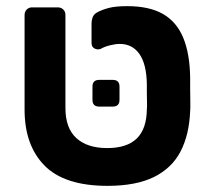

<svg xmlns="http://www.w3.org/2000/svg" viewBox="-20 -595 683 625"><path d="M330 10Q190 10 125 -56Q60 -122 60 -238V-546Q60 -557 67 -564Q74 -571 84 -571H168Q179 -571 186 -564Q193 -557 193 -546V-243Q193 -178 228.5 -145.5Q264 -113 329 -113Q393 -113 425 -144Q457 -175 458 -238Q459 -248 458.5 -263.5Q458 -279 458 -295Q458 -311 458 -321Q457 -386 434 -419Q411 -452 370 -452Q356 -452 338 -447.5Q320 -443 308 -436Q298 -432 288 -437Q278 -442 278 -455V-519Q278 -529 281.5 -538.5Q285 -548 295 -554Q311 -563 333.5 -569Q356 -575 394 -575Q466 -575 510.5 -549.5Q555 -524 576.5 -472Q598 -420 599 -342Q599 -332 599 -310Q599 -288 599.5 -265.5Q600 -243 599 -233Q596 -157 568 -102.5Q540 -48 481.5 -19Q423 10 330 10ZM303 -248Q281 -248 281 -270V-313Q281 -335 303 -335H347Q369 -335 369 -313V-270Q369 -248 347 -248Z"/></svg>

Font: Rubik SemiBold
Style: Regular
Weight: 600
Designer: Hubert and Fischer
Foundry: Hubert and Fischer
Version: Version 2.300;gftools[0.9.30]